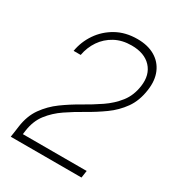

<svg xmlns="http://www.w3.org/2000/svg" viewBox="-175 -842 875 951"><g transform="rotate(30 262.0 -366.5)"><path d="M30.5 0 36.5 -41 39.5 -63Q48.5 -128.5 80.8 -173.8Q113 -219 158.2 -252Q203.5 -285 253.2 -313Q303 -341 348 -371.5Q393 -402 424.8 -442.5Q456.5 -483 464.5 -541Q474 -608.5 435.8 -649.8Q397.5 -691 324 -691Q270 -691 229 -668.8Q188 -646.5 162.2 -608.8Q136.5 -571 128 -524H87.5Q97 -580 129.2 -627.5Q161.5 -675 213.2 -704Q265 -733 333 -733Q392.5 -733 433.5 -709Q474.5 -685 493 -641.5Q511.5 -598 503 -540Q494 -474.5 461.8 -429.2Q429.5 -384 384.2 -351.5Q339 -319 289.5 -291.2Q240 -263.5 195 -233Q150 -202.5 118.8 -162.2Q87.5 -122 79 -63L76 -41H441L435 0Z"/></g></svg>

Font: Public Sans Thin Thin
Style: Italic
Weight: 250
Italic angle: -8°
Version: Version 2.001